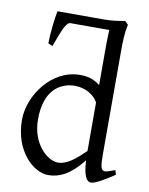

<svg xmlns="http://www.w3.org/2000/svg" viewBox="-86 -814 692 892"><g transform="rotate(10 260.0 -368.5)"><path d="M112 -232C112 -382 197 -415 254 -415C304 -415 345 -390 364 -356V-127L334 -99C311 -79 276 -50 238 -50C188 -50 112 -116 112 -232ZM513 -41 507 -62C485 -54 470 -48 460 -48C441 -48 437 -66 437 -124V-605C437 -659 438 -695 447 -737L432 -752C395 -746 370 -742 336 -742H114C107 -710 98 -631 98 -588L119 -579L138 -630C154 -672 168 -698 182 -698H366C365 -674 364 -650 364 -626V-438C334 -461 307 -469 269 -469C135 -469 39 -331 39 -217C39 -69 134 15 203 15C283 15 333 -44 365 -83C367 -47 373 15 405 15C427 15 482 -20 513 -41Z"/></g></svg>

Font: Temporarium
Style: Regular
Weight: 400
Version: Version 1.1